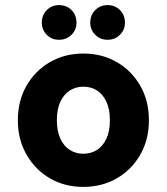

<svg xmlns="http://www.w3.org/2000/svg" viewBox="-20 -721 654 753"><path d="M306 12Q234 12 176 -21.5Q118 -55 84 -114.5Q50 -174 50 -249Q50 -326 84 -385Q118 -444 176 -477.5Q234 -511 307 -511Q380 -511 438 -477.5Q496 -444 530 -385Q564 -326 564 -249Q564 -173 530 -114Q496 -55 438 -21.5Q380 12 306 12ZM307 -118Q336 -118 359.5 -132.5Q383 -147 397 -176.5Q411 -206 411 -250Q411 -293 397 -322.5Q383 -352 360 -366.5Q337 -381 307 -381Q278 -381 254.5 -366.5Q231 -352 217 -322.5Q203 -293 203 -249Q203 -206 217 -176.5Q231 -147 254.5 -132.5Q278 -118 307 -118ZM211 -565Q183 -565 163.5 -584.5Q144 -604 144 -632Q144 -662 163.5 -681.5Q183 -701 211 -701Q241 -701 260.5 -681.5Q280 -662 280 -632Q280 -604 260.5 -584.5Q241 -565 211 -565ZM402 -565Q373 -565 353.5 -584.5Q334 -604 334 -632Q334 -662 353.5 -681.5Q373 -701 402 -701Q431 -701 450.5 -681.5Q470 -662 470 -632Q470 -604 450.5 -584.5Q431 -565 402 -565Z"/></svg>

Font: DM Sans 20pt Black
Style: Regular
Weight: 900
Version: Version 4.004;gftools[0.9.30]